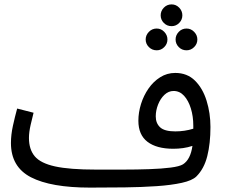

<svg xmlns="http://www.w3.org/2000/svg" viewBox="-20 -833 1023 874"><path d="M390.1 21Q211.9 21 120.8 -26.1Q29.8 -73.2 29.8 -182.1Q29.8 -219.2 38.8 -260.5Q47.9 -301.8 58.1 -338.9L132.8 -319.8Q127 -297.9 119.4 -264.4Q111.8 -231 111.8 -205.1Q111.8 -152.8 138.4 -121.3Q165 -89.8 231 -75.4Q296.9 -61 416 -61Q477.1 -61 540.5 -61Q604 -61 659.9 -63Q715.8 -64.9 756.3 -70.1Q796.9 -75.2 813 -85Q847.2 -106.9 856 -168.9Q835.9 -162.1 813.5 -158.9Q791 -155.8 769 -155.8Q692.9 -155.8 651.4 -187.5Q609.9 -219.2 609.9 -283.2Q609.9 -320.8 621.8 -359.4Q633.8 -397.9 656 -429.9Q678.2 -461.9 709.2 -481.4Q740.2 -501 777.8 -501Q832 -501 867.4 -466.1Q902.8 -431.2 920.4 -374.5Q938 -317.9 938 -254.9Q938 -180.2 923.6 -122.6Q909.2 -64.9 874 -29.8Q855 -11.2 807.4 -0.7Q759.8 9.8 692.9 14.4Q626 19 548.1 20Q470.2 21 390.1 21ZM689 -303.2Q689 -272 709 -253.4Q729 -234.9 777.8 -234.9Q820.8 -234.9 859.9 -247.1Q859.9 -252.9 859.9 -261.2Q859.9 -303.2 848.9 -339.1Q837.9 -375 817.9 -397Q797.9 -418.9 770 -418.9Q747.1 -418.9 728.5 -401.4Q710 -383.8 699.5 -356.9Q689 -330.1 689 -303.2ZM761.2 -713.9Q740.2 -713.9 725.8 -728.5Q711.4 -743.2 711.4 -763.2Q711.4 -783.2 725.8 -798.1Q740.2 -813 761.2 -813Q781.2 -813 795.7 -798.1Q810.1 -783.2 810.1 -763.2Q810.1 -743.2 795.7 -728.5Q781.2 -713.9 761.2 -713.9ZM693.4 -604Q672.4 -604 657.7 -618.7Q643.1 -633.3 643.1 -653.3Q643.1 -672.9 657.7 -688Q672.4 -703.1 693.4 -703.1Q713.4 -703.1 727.8 -688Q742.2 -672.9 742.2 -653.3Q742.2 -633.3 727.8 -618.7Q713.4 -604 693.4 -604ZM829.1 -604Q808.1 -604 793.7 -618.7Q779.3 -633.3 779.3 -653.3Q779.3 -672.9 793.7 -688Q808.1 -703.1 829.1 -703.1Q849.1 -703.1 863.8 -688Q878.4 -672.9 878.4 -653.3Q878.4 -633.3 863.8 -618.7Q849.1 -604 829.1 -604Z"/></svg>

Font: Kurinto Seri
Style: Regular
Weight: 400
Designer: Kurinto was developed by Clint Goss from a range of fonts that are compatible with the SIL Open Font License Version 1.1
Foundry: Clinton F. Goss
Version: Version 2.196; July 25, 2020